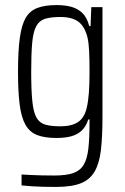

<svg xmlns="http://www.w3.org/2000/svg" viewBox="-20 -538 493 757"><path d="M201 199Q176 199 152 198.5Q128 198 106.5 196.5Q85 195 65 193V150Q84 151 103.5 152Q123 153 145 153.5Q167 154 193 154Q241 154 268.5 144.5Q296 135 310 111.5Q324 88 328.5 47Q333 6 333 -56V-67H328Q320 -41 303.5 -24.5Q287 -8 262 -1Q237 6 203 6Q156 6 126.5 -5.5Q97 -17 80.5 -46Q64 -75 57.5 -126Q51 -177 51 -255Q51 -336 58 -387.5Q65 -439 81 -467Q97 -495 127 -506.5Q157 -518 203 -518Q236 -518 261.5 -511Q287 -504 305 -486.5Q323 -469 332 -435H337L340 -510H384V-77Q384 0 378 52.5Q372 105 353.5 137.5Q335 170 299 184.5Q263 199 201 199ZM218 -40Q263 -40 288 -57Q313 -74 322 -113Q328 -139 330.5 -173Q333 -207 333 -255Q333 -302 331.5 -335Q330 -368 325 -390Q314 -434 289 -452.5Q264 -471 218 -471Q181 -471 158 -464Q135 -457 123 -435Q111 -413 107 -370Q103 -327 103 -255Q103 -182 107.5 -138.5Q112 -95 124 -74Q136 -53 159 -46.5Q182 -40 218 -40Z"/></svg>

Font: Saira Condensed Light
Style: Regular
Weight: 300
Width: 3
Designer: Hector Gatti with collaboration of the Omnibus-Type team
Foundry: Omnibus-Type
Version: Version 1.101